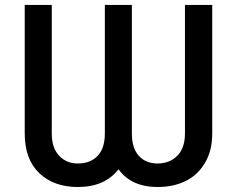

<svg xmlns="http://www.w3.org/2000/svg" viewBox="-20 -747 958 777"><path d="M80.1 -206.5V-727.1H189.5V-206.5Q189.5 -148.4 219.2 -116.9Q249 -85.4 294.9 -85.4Q345.7 -85.4 375 -116.2Q404.3 -147 404.3 -206.5V-727.1H513.7V-206.5Q513.7 -147.5 541.7 -116.5Q569.8 -85.4 617.7 -85.4Q666.5 -85.4 697.5 -116.7Q728.5 -147.9 728.5 -206.5V-727.1H838.9V-206.5Q838.9 -136.7 809.1 -87.2Q779.3 -37.6 730.2 -13.9Q681.2 9.8 617.7 9.8Q511.7 9.8 459.5 -62Q404.3 9.8 294.9 9.8Q198.2 9.8 139.2 -46.1Q80.1 -102.1 80.1 -206.5Z"/></svg>

Font: Karasuma Gothic
Style: Regular
Weight: 500
Designer: Rasmus Andersson / Ryoko Nishizuka
Foundry: Genbu
Version: Version 1.00